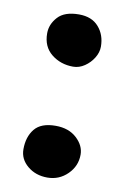

<svg xmlns="http://www.w3.org/2000/svg" viewBox="-70 -596 435 658"><g transform="rotate(10 147.0 -267.5)"><path d="M162.4 -371.8Q118.8 -371.8 87 -397.2Q55.2 -422.6 55.2 -469.1Q55.2 -500.6 78.4 -526.1Q101.6 -551.7 151.8 -551.7Q196.7 -551.7 220.6 -524.1Q244.6 -496.6 244.6 -455.8Q244.6 -435.6 232.7 -416.4Q220.9 -397.2 202.1 -384.5Q183.2 -371.8 162.4 -371.8ZM141.3 17.8Q100.6 17.8 72.3 -5.8Q44.1 -29.3 44.1 -63.8Q44.1 -106.9 66.3 -134.4Q88.6 -161.9 139.2 -161.9Q185 -161.9 212.7 -136.3Q240.3 -110.8 240.3 -79.2Q240.3 -39.3 211.3 -10.8Q182.3 17.8 141.3 17.8Z"/></g></svg>

Font: Playpen Sans Arabic
Style: Regular
Weight: 400
Designer: Azza Alameddine, Laura Meseguer, Veronika Burian, José Scaglione
Foundry: TypeTogether
Version: Version 2.000